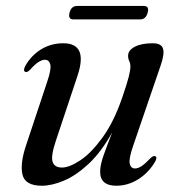

<svg xmlns="http://www.w3.org/2000/svg" viewBox="-20 -598 577 628"><path d="M488 -87Q495.5 -83.5 487 -68.5Q465 -32 431.5 -11.2Q398 9.5 360.5 9.5Q307.5 9.5 307.5 -36.5Q307.5 -58 319.2 -91Q331 -124 347 -165Q311 -100.5 270 -62.2Q229 -24 189.2 -7.2Q149.5 9.5 117 9.5Q62 9.5 53.5 -27Q45 -63.5 66 -125L134 -329.5Q148.5 -372 144.5 -387.2Q140.5 -402.5 127 -402.5Q118 -402.5 106.5 -395.5Q95 -388.5 78.5 -370Q68.5 -360 62.5 -363Q54.5 -366.5 63 -383Q82.5 -417 114.8 -436.8Q147 -456.5 187 -456.5Q269 -456.5 233.5 -350L163 -138.5Q146 -88 152 -69Q158 -50 182.5 -50Q207 -50 242.8 -73.8Q278.5 -97.5 315.2 -148Q352 -198.5 379.5 -278Q395.5 -324.5 401 -346.5Q406.5 -368.5 406.5 -380Q406.5 -391 402.8 -398.2Q399 -405.5 399 -416Q399 -433.5 420.8 -445Q442.5 -456.5 479.5 -456.5Q508 -456.5 513.2 -438.8Q518.5 -421 505.5 -384L416 -122.5Q401 -79.5 404.2 -63.2Q407.5 -47 421.5 -47Q431 -47 442.5 -54.2Q454 -61.5 472 -80.5Q482 -90 488 -87ZM207.5 -556.5Q213 -578.5 232 -578.5H450.5Q469 -578.5 463 -556.5Q457 -534.5 438.5 -534.5H220Q202 -534.5 207.5 -556.5Z"/></svg>

Font: Fraunces 72pt S000
Style: Italic
Weight: 400
Italic angle: -16°
Version: Version 1.000; ttfautohint (v1.8.3)